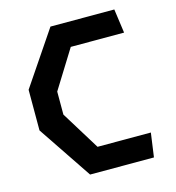

<svg xmlns="http://www.w3.org/2000/svg" viewBox="-108 -822 837 915"><g transform="rotate(-15 310.0 -365.0)"><path d="M224 0H539L555.5 -118.5H292.5L175 -309V-422.5L292.5 -611.5H555.5L539 -730H224L45.5 -466V-265.5Z"/></g></svg>

Font: Monaspace Krypton SemiBold
Style: Regular
Weight: 600
Designer: Riley Cran & the Lettermatic Team
Foundry: Lettermatic
Version: Version 1.200 (Monaspace Krypton)